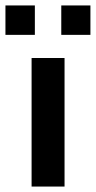

<svg xmlns="http://www.w3.org/2000/svg" viewBox="-55 -685 352 705"><path d="M61 0V-472H182V0ZM-35 -557V-665H73V-557ZM170 -557V-665H277V-557Z"/></svg>

Font: Coval
Style: Bold
Weight: 700
Foundry: Context Ltd
Version: Version 001.000